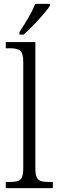

<svg xmlns="http://www.w3.org/2000/svg" viewBox="-20 -979 305 999"><path d="M10 0V-32H26Q54 -32 70.5 -36.5Q87 -41 94 -56.5Q101 -72 101 -105V-656Q101 -705 84 -716.5Q67 -728 30 -728H10V-760H164V-105Q164 -72 171 -56.5Q178 -41 194.5 -36.5Q211 -32 240 -32H255V0ZM81 -812Q103 -845 126.5 -885Q150 -925 164 -959H240V-949Q229 -932 205 -904Q181 -876 153.5 -847.5Q126 -819 103 -799H81Z"/></svg>

Font: Noto Serif Armenian SemiCondensed Light
Style: Regular
Weight: 300
Width: 4
Designer: Monotype Design Team
Foundry: Monotype Imaging Inc.
Version: Version 2.008; ttfautohint (v1.8.4.7-5d5b)